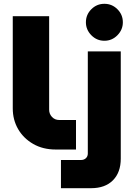

<svg xmlns="http://www.w3.org/2000/svg" viewBox="-20 -785 716 1008"><path d="M273 0Q205 0 154 -29.5Q103 -59 75 -107.5Q47 -156 47 -216V-700H238V-209Q238 -187 253 -171Q268 -155 291 -155H379V0ZM300 203V55H405Q421 55 431 45.5Q441 36 441 21V-515H614V48Q614 120 573 161.5Q532 203 458 203ZM528 -571Q488 -571 459.5 -600Q431 -629 431 -668Q431 -708 459.5 -736.5Q488 -765 528 -765Q568 -765 596.5 -736.5Q625 -708 625 -668Q625 -629 596.5 -600Q568 -571 528 -571Z"/></svg>

Font: MuseoModerno ExtraBold
Style: Regular
Weight: 800
Designer: Pablo Cosgaya, Héctor Gatti, Marcela Romero, and the Authors of The MuseoModerno Project.
Foundry: Omnibus-Type Team
Version: Version 1.001